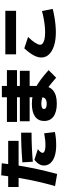

<svg xmlns="http://www.w3.org/2000/svg" viewBox="1038 -1888 925 3040"><g transform="rotate(-90 1500.0 -367.5)"><path d="M74 42Q113 -92 144 -228.5Q175 -365 200 -509.5Q225 -654 245 -810L435 -802Q419 -653 394 -505Q369 -357 337 -212Q305 -67 265 75ZM720 60Q620 60 548.5 36.5Q477 13 438.5 -30.5Q400 -74 400 -135Q400 -174 422 -211Q444 -248 490 -285L660 -230Q632 -211 616 -190.5Q600 -170 600 -155Q600 -141 614.5 -131Q629 -121 656 -115.5Q683 -110 720 -110Q766 -110 811 -115Q856 -120 910 -130L930 40Q872 51 824.5 55.5Q777 60 720 60ZM60 -535V-700H790V-535ZM450 -475Q570 -485 687 -490Q804 -495 920 -495V-330Q806 -330 691.5 -325Q577 -320 460 -310Z M1380 70Q1248 70 1176.5 18Q1105 -34 1105 -130Q1105 -225 1176 -275Q1247 -325 1380 -325Q1446 -325 1506.5 -311Q1567 -297 1629 -266Q1691 -235 1759.5 -184.5Q1828 -134 1910 -60L1790 60Q1713 -8 1654.5 -53Q1596 -98 1549.5 -125Q1503 -152 1462 -163.5Q1421 -175 1380 -175Q1295 -175 1295 -133Q1295 -112 1315.5 -101Q1336 -90 1375 -90Q1428 -90 1454 -110Q1480 -130 1480 -170V-800H1660V-170Q1660 -50 1590 10Q1520 70 1380 70ZM1100 -360V-515H1900V-360ZM1090 -560V-720H1910V-560Z M2510 55Q2388 55 2298 26.5Q2208 -2 2159 -53.5Q2110 -105 2110 -175Q2110 -232 2145 -297.5Q2180 -363 2255 -445L2435 -385Q2376 -324 2344 -274.5Q2312 -225 2312 -195Q2312 -170 2335 -152Q2358 -134 2402.5 -124.5Q2447 -115 2510 -115Q2556 -115 2613.5 -121Q2671 -127 2731.5 -138.5Q2792 -150 2845 -165L2880 5Q2827 19 2762 30.5Q2697 42 2631.5 48.5Q2566 55 2510 55ZM2160 -575V-745H2850V-575Z"/></g></svg>

Font: M PLUS 1 Black
Style: Regular
Weight: 900
Designer: Coji Morishita
Foundry: UNDERFOREST DESIGN
Version: Version 1.001